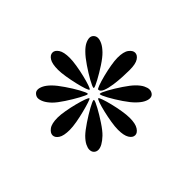

<svg xmlns="http://www.w3.org/2000/svg" viewBox="-105 -474 669 669"><g transform="rotate(45 229.5 -139.5)"><path d="M345.2 -287.6Q354 -287.6 361.1 -282.2Q368.2 -276.9 368.2 -266.6Q368.2 -257.8 362.3 -246.3Q356.4 -234.9 343.3 -221.7Q331.1 -209 307.4 -192.9Q283.7 -176.8 262.2 -165Q240.7 -153.3 234.9 -153.3Q233.4 -153.3 233.4 -155.3Q233.4 -161.1 245.1 -182.4Q256.8 -203.6 272.7 -227.3Q288.6 -251 300.8 -263.2Q314 -276.4 325.4 -282Q336.9 -287.6 345.2 -287.6ZM248.5 -286.6Q248.5 -274.4 247.6 -253.7Q246.6 -232.9 243.7 -211.4Q240.7 -189.9 234.9 -175.3Q229 -160.6 219.2 -160.6Q216.3 -160.6 211.2 -174.6Q206.1 -188.5 200.7 -209.5Q195.3 -230.5 191.7 -251.5Q188 -272.5 188 -286.6Q188 -316.4 198 -329.6Q208 -342.8 219.2 -342.8Q231 -342.8 239.7 -329.6Q248.5 -316.4 248.5 -286.6ZM422.9 -139.6Q422.9 -127.4 408.9 -118.9Q395 -110.4 366.7 -110.4Q352.1 -110.4 331.1 -113.8Q310.1 -117.2 289.3 -122.1Q268.6 -127 254.6 -131.8Q240.7 -136.7 240.7 -139.6Q240.7 -142.1 254.6 -147Q268.6 -151.9 289.3 -157Q310.1 -162.1 331.1 -165.5Q352.1 -168.9 366.7 -168.9Q395 -168.9 408.9 -159.9Q422.9 -150.9 422.9 -139.6ZM204.6 -155.3Q204.6 -153.3 203.1 -153.3Q197.3 -153.3 176 -165Q154.8 -176.8 131.1 -192.9Q107.4 -209 94.2 -222.2Q81.1 -234.9 75.4 -246.3Q69.8 -257.8 69.8 -266.6Q69.8 -275.4 76.2 -281.5Q82.5 -287.6 91.8 -287.6Q100.6 -287.6 112.3 -282Q124 -276.4 137.7 -263.2Q150.4 -251 166 -227.1Q181.6 -203.1 193.1 -181.6Q204.6 -160.2 204.6 -155.3ZM368.2 -12.7Q368.2 -3.4 362.1 2.9Q356 9.3 345.2 9.3Q336.9 9.3 325.4 3.7Q314 -2 300.8 -15.1Q288.6 -27.8 272.7 -51.5Q256.8 -75.2 245.1 -96.4Q233.4 -117.7 233.4 -123Q233.4 -125 234.9 -125Q240.7 -125 262.2 -113.3Q283.7 -101.6 307.4 -85.9Q331.1 -70.3 343.3 -57.6Q368.2 -31.2 368.2 -12.7ZM198.2 -139.6Q198.2 -136.7 184.1 -131.8Q169.9 -127 148.9 -122.1Q127.9 -117.2 106.7 -113.8Q85.4 -110.4 71.3 -110.4Q42 -110.4 28.6 -118.9Q15.1 -127.4 15.1 -139.6Q15.1 -150.9 28.6 -159.9Q42 -168.9 71.3 -168.9Q85.4 -168.9 106.7 -165.5Q127.9 -162.1 148.9 -157Q169.9 -151.9 184.1 -147Q198.2 -142.1 198.2 -139.6ZM248.5 8.3Q248.5 38.1 239.7 51.3Q231 64.5 219.2 64.5Q208 64.5 198 51.3Q188 38.1 188 8.3Q188 -5.9 191.7 -26.9Q195.3 -47.9 200.7 -68.8Q206.1 -89.8 211.2 -103.8Q216.3 -117.7 219.2 -117.7Q221.2 -117.7 225.8 -103.8Q230.5 -89.8 235.8 -68.8Q241.2 -47.9 244.9 -26.9Q248.5 -5.9 248.5 8.3ZM203.1 -125Q204.6 -125 204.6 -123Q204.6 -118.2 193.1 -96.9Q181.6 -75.7 166 -51.8Q150.4 -27.8 137.7 -15.1Q124 -2 112.3 3.7Q100.6 9.3 91.8 9.3Q84 9.3 76.9 3.4Q69.8 -2.4 69.8 -11.7Q69.8 -20.5 75.4 -31.7Q81.1 -43 94.2 -56.2Q107.4 -69.3 131.1 -85.4Q154.8 -101.6 176 -113.3Q197.3 -125 203.1 -125Z"/></g></svg>

Font: Scheherazade New
Style: Bold
Weight: 700
Designer: SIL International
Foundry: SIL International
Version: Version 4.000